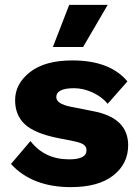

<svg xmlns="http://www.w3.org/2000/svg" viewBox="-20 -758 573 788"><path d="M264 -738H422L321 -565H197ZM271 10Q112 10 25 -85L105 -179Q163 -104 264 -104Q335 -104 335 -141Q335 -155 324.5 -163.5Q314 -172 285 -178L215 -192Q122 -211 82 -248Q42 -285 42 -347Q42 -414 103 -462Q164 -510 277 -510Q431 -510 503 -424L422 -332Q398 -361 360 -378.5Q322 -396 284 -396Q211 -396 211 -359Q211 -332 270 -320L361 -302Q506 -275 506 -162Q506 -86 445 -38Q384 10 271 10Z"/></svg>

Font: Elaine Sans
Style: Bold
Weight: 700
Designer: Wei Huang
Foundry: Wei Huang
Version: Version 2.001;December 24, 2019;FontCreator 12.0.0.2547 64-b